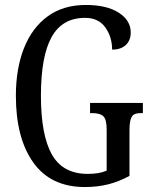

<svg xmlns="http://www.w3.org/2000/svg" viewBox="-20 -744 616 774"><path d="M44 -358Q44 -467 76.5 -549.5Q109 -632 172 -678Q235 -724 326 -724Q410 -724 458.5 -693Q507 -662 507 -613Q507 -581 487 -562.5Q467 -544 432 -544Q432 -595 404.5 -633.5Q377 -672 323 -672Q231 -672 188 -594.5Q145 -517 145 -358Q145 -200 189 -121.5Q233 -43 334 -43Q380 -43 410 -56V-221Q410 -263 396.5 -275.5Q383 -288 352 -288H343V-329H556V-288H549Q532 -288 522 -283.5Q512 -279 507 -263.5Q502 -248 502 -217V-35Q460 -12 416.5 -1Q373 10 322 10Q185 10 114.5 -88.5Q44 -187 44 -358Z"/></svg>

Font: Noto Serif Cond
Style: Regular
Weight: 400
Width: 3
Designer: Monotype Design Team
Foundry: Monotype Imaging Inc.
Version: Version 1.001